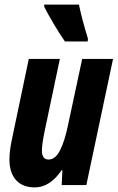

<svg xmlns="http://www.w3.org/2000/svg" viewBox="-20 -804 511 834"><path d="M21 -111Q21 -147 31 -195L105 -548H240L173 -230Q162 -175 162 -150Q162 -111 191 -111Q220 -111 240.5 -150.5Q261 -190 276 -263L337 -548H471L355 0H248L251 -65H248Q197 10 131 10Q78 10 49.5 -22Q21 -54 21 -111ZM172 -775V-784H323Q335 -724 362 -636L361 -624H262Q242 -652 213.5 -700Q185 -748 172 -775Z"/></svg>

Font: Noto Sans Display Ex Bold Cond
Style: Italic
Weight: 800
Width: 3
Italic angle: -12°
Designer: Monotype Design team
Foundry: Monotype Imaging Inc.
Version: Version 1.000